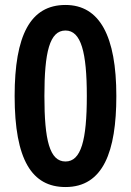

<svg xmlns="http://www.w3.org/2000/svg" viewBox="-20 -744 529 774"><path d="M449 -357C449 -598 382 -724 244 -724C102 -724 39 -601 39 -357C39 -99 109 10 244 10C396 10 449 -133 449 -357ZM159 -357C159 -534 180 -621 244 -621C307 -621 330 -533 330 -357C330 -179 307 -93 244 -93C180 -93 159 -179 159 -357Z"/></svg>

Font: Noto Sans Armenian Condensed SemiBold
Style: Regular
Weight: 600
Width: 3
Designer: Monotype Design Team
Foundry: Monotype Imaging Inc.
Version: Version 2.008